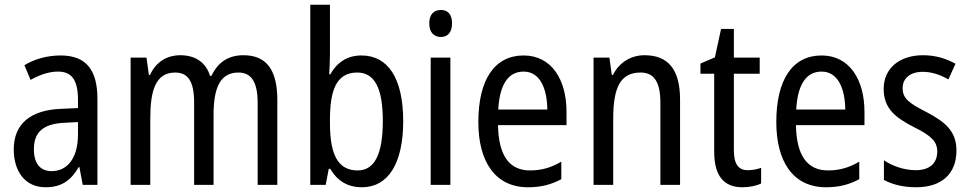

<svg xmlns="http://www.w3.org/2000/svg" viewBox="-20 -780 4091 810"><path d="M236 -546C179 -546 126 -531 83 -505L109 -443C149 -465 187 -478 225 -478C282 -478 309 -443 309 -359V-324L239 -321C107 -316 38 -256 38 -150C38 -58 85 10 172 10C239 10 279 -18 312 -75H315L329 0H391V-363C391 -483 345 -546 236 -546ZM252 -262 309 -265V-213C309 -113 264 -58 198 -58C152 -58 123 -87 123 -151C123 -220 160 -258 252 -262Z M1007 -547C945 -547 900 -519 872 -460H866C850 -513 808 -547 741 -547C684 -547 638 -519 613 -464H608L598 -537H531V0H614V-280C614 -397 636 -474 719 -474C773 -474 799 -437 799 -347V0H881V-296C881 -412 910 -474 986 -474C1040 -474 1067 -435 1067 -345V0H1150V-357C1150 -486 1104 -547 1007 -547Z M1372 -553V-760H1289V0H1354L1367 -68H1373C1403 -17 1446 10 1507 10C1616 10 1681 -88 1681 -269C1681 -451 1616 -546 1505 -546C1445 -546 1402 -517 1373 -466H1369C1370 -493 1372 -524 1372 -553ZM1487 -474C1562 -474 1595 -405 1595 -270C1595 -129 1560 -61 1489 -61C1406 -61 1372 -127 1372 -260V-275C1372 -395 1397 -474 1487 -474Z M1840 -738C1810 -738 1791 -719 1791 -681C1791 -644 1810 -624 1840 -624C1869 -624 1887 -644 1887 -681C1887 -719 1870 -738 1840 -738ZM1880 -537H1797V0H1880Z M2189 -546C2067 -546 1998 -445 1998 -265C1998 -102 2066 10 2208 10C2262 10 2305 -1 2348 -24V-98C2304 -72 2263 -61 2216 -61C2128 -61 2083 -125 2081 -252H2370V-308C2370 -444 2307 -546 2189 -546ZM2189 -478C2258 -478 2288 -407 2289 -318H2082C2088 -425 2125 -478 2189 -478Z M2699 -547C2643 -547 2593 -518 2566 -464H2561L2551 -537H2484V0H2567V-279C2567 -413 2598 -474 2683 -474C2741 -474 2766 -431 2766 -347V0H2849V-360C2849 -488 2798 -547 2699 -547Z M3135 -62C3093 -62 3076 -90 3076 -148V-469H3185V-537H3076V-658H3022L2996 -538L2935 -512V-469H2993V-140C2993 -34 3037 10 3112 10C3142 10 3171 4 3191 -6V-72C3175 -66 3154 -62 3135 -62Z M3446 -546C3324 -546 3255 -445 3255 -265C3255 -102 3323 10 3465 10C3519 10 3562 -1 3605 -24V-98C3561 -72 3520 -61 3473 -61C3385 -61 3340 -125 3338 -252H3627V-308C3627 -444 3564 -546 3446 -546ZM3446 -478C3515 -478 3545 -407 3546 -318H3339C3345 -425 3382 -478 3446 -478Z M4015 -145C4015 -228 3966 -266 3889 -307C3814 -345 3788 -365 3788 -408C3788 -450 3820 -477 3873 -477C3911 -477 3948 -464 3981 -445L4011 -511C3970 -534 3925 -547 3874 -547C3775 -547 3708 -492 3708 -405C3708 -321 3759 -283 3837 -243C3910 -207 3934 -182 3934 -141C3934 -92 3903 -62 3843 -62C3793 -62 3742 -81 3709 -104V-21C3742 -3 3787 10 3845 10C3951 10 4015 -45 4015 -145Z"/></svg>

Font: Noto Sans Khmer Condensed
Style: Regular
Weight: 400
Width: 3
Designer: Danh Hong and the Monotype Design Team
Foundry: Monotype Imaging Inc.
Version: Version 2.004